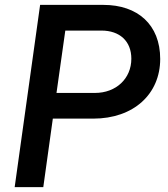

<svg xmlns="http://www.w3.org/2000/svg" viewBox="-20 -765 686 785"><path d="M40 0H157L196 -280H361C527 -280 635 -381 635 -524C635 -664 543 -745 403 -745H144ZM211 -385 247 -640H395C469 -640 517 -597 517 -525C517 -444 455 -385 368 -385Z"/></svg>

Font: Mluvka SemiBold
Style: Italic
Weight: 600
Italic angle: -8°
Designer: Modified by Jiří Krblich, Original typeface by Gumpita Rahayu
Foundry: Gumpita Rahayu & Jiří Krblich
Version: Version 2.000;Glyphs 3.1.1 (3134)